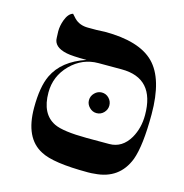

<svg xmlns="http://www.w3.org/2000/svg" viewBox="-92 -678 731 764"><g transform="rotate(15 273.5 -296.0)"><path d="M522 -287.1Q522 -157.7 500 -97.7Q464.4 -6.3 363.3 0Q353 1.5 336.4 1.5Q192.9 1.5 141.1 -26.9Q63.5 -66.4 63.5 -191.9Q63.5 -278.3 86.4 -326.2Q120.6 -397.5 215.8 -429.2Q156.2 -429.2 133.3 -434.1Q78.6 -445.3 78.6 -483.9L77.6 -510.3Q77.6 -533.2 86.4 -557.1Q97.7 -587.4 116.7 -592.8Q123 -585 131.8 -576.2Q153.3 -554.7 188 -554.7H223.6Q246.6 -556.2 257.8 -556.2Q399.9 -556.2 460.9 -494.6Q522 -433.1 522 -287.1ZM497.6 -276.9Q497.6 -429.2 360.4 -429.2H265.1Q199.2 -429.2 151.1 -380.9Q103 -332.5 103 -265.1Q103 -176.3 162.6 -147.5Q199.2 -129.9 296.9 -129.4H389.6Q442.9 -129.4 473.6 -181.6Q497.6 -223.6 497.6 -276.9ZM350.6 -276.9Q350.6 -260.3 338.4 -247.6Q326.2 -234.9 308.6 -234.9Q292 -234.9 279.3 -247.6Q266.6 -260.3 266.6 -276.9Q266.6 -294.4 279.3 -307.1Q292 -319.8 308.6 -319.8Q326.2 -319.8 338.4 -307.1Q350.6 -294.4 350.6 -276.9Z"/></g></svg>

Font: Accordance
Style: Italic
Weight: 400
Italic angle: -11°
Version: Version 1.2 (build January 31, 2020) Miklal Software Solutio